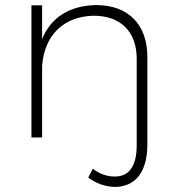

<svg xmlns="http://www.w3.org/2000/svg" viewBox="-20 -542 688 757"><path d="M359 -522C255 -520 181 -474 146 -388V-521H104V0H146V-282C155 -402 229 -477 349 -480C456 -480 519 -417 519 -310V31C519 114 488 155 431 154C401 154 371 143 346 123L328 158C358 181 394 194 432 195C510 195 561 141 561 27V-318C561 -445 486 -522 359 -522Z"/></svg>

Font: Montserrat ExtraLight
Style: Regular
Weight: 250
Designer: Julieta Ulanovsky
Foundry: Julieta Ulanovsky
Version: Version 4.000